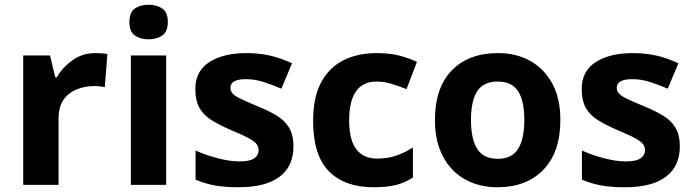

<svg xmlns="http://www.w3.org/2000/svg" viewBox="-20 -780 2926 810"><path d="M383 -556Q394 -556 409 -555Q424 -554 433 -552L422 -412Q415 -414 401.5 -415.5Q388 -417 378 -417Q340 -417 305 -403.5Q270 -390 248.5 -360Q227 -330 227 -278V0H78V-546H191L213 -454H220Q244 -496 286 -526Q328 -556 383 -556Z M607 -760Q640 -760 664 -744.5Q688 -729 688 -687Q688 -646 664 -630Q640 -614 607 -614Q573 -614 549.5 -630Q526 -646 526 -687Q526 -729 549.5 -744.5Q573 -760 607 -760ZM681 -546V0H532V-546Z M1218 -162Q1218 -79 1159.5 -34.5Q1101 10 985 10Q928 10 887 2.5Q846 -5 805 -22V-145Q849 -125 900 -112Q951 -99 990 -99Q1034 -99 1052.5 -112Q1071 -125 1071 -146Q1071 -160 1063.5 -171Q1056 -182 1031 -196Q1006 -210 953 -232Q902 -254 869 -275.5Q836 -297 820 -327.5Q804 -358 804 -404Q804 -480 863 -518Q922 -556 1020 -556Q1071 -556 1117 -546Q1163 -536 1212 -513L1167 -406Q1127 -423 1091 -434.5Q1055 -446 1018 -446Q952 -446 952 -410Q952 -397 960.5 -386.5Q969 -376 993.5 -364Q1018 -352 1066 -332Q1113 -313 1147 -292.5Q1181 -272 1199.5 -241.5Q1218 -211 1218 -162Z M1556 10Q1434 10 1367.5 -57.5Q1301 -125 1301 -270Q1301 -370 1335 -433Q1369 -496 1429.5 -526Q1490 -556 1569 -556Q1625 -556 1666.5 -545Q1708 -534 1739 -519L1695 -404Q1660 -418 1629.5 -427Q1599 -436 1569 -436Q1453 -436 1453 -271Q1453 -189 1483.5 -150Q1514 -111 1569 -111Q1616 -111 1652 -123.5Q1688 -136 1722 -158V-31Q1688 -9 1650.5 0.5Q1613 10 1556 10Z M2344 -274Q2344 -138 2272.5 -64Q2201 10 2078 10Q2002 10 1942.5 -23Q1883 -56 1849 -119.5Q1815 -183 1815 -274Q1815 -410 1886 -483Q1957 -556 2081 -556Q2158 -556 2217 -523Q2276 -490 2310 -427.5Q2344 -365 2344 -274ZM1967 -274Q1967 -193 1993.5 -151.5Q2020 -110 2080 -110Q2139 -110 2165.5 -151.5Q2192 -193 2192 -274Q2192 -355 2165.5 -395.5Q2139 -436 2079 -436Q2020 -436 1993.5 -395.5Q1967 -355 1967 -274Z M2848 -162Q2848 -79 2789.5 -34.5Q2731 10 2615 10Q2558 10 2517 2.5Q2476 -5 2435 -22V-145Q2479 -125 2530 -112Q2581 -99 2620 -99Q2664 -99 2682.5 -112Q2701 -125 2701 -146Q2701 -160 2693.5 -171Q2686 -182 2661 -196Q2636 -210 2583 -232Q2532 -254 2499 -275.5Q2466 -297 2450 -327.5Q2434 -358 2434 -404Q2434 -480 2493 -518Q2552 -556 2650 -556Q2701 -556 2747 -546Q2793 -536 2842 -513L2797 -406Q2757 -423 2721 -434.5Q2685 -446 2648 -446Q2582 -446 2582 -410Q2582 -397 2590.5 -386.5Q2599 -376 2623.5 -364Q2648 -352 2696 -332Q2743 -313 2777 -292.5Q2811 -272 2829.5 -241.5Q2848 -211 2848 -162Z"/></svg>

Font: Noto IKEA Latin
Style: Bold
Weight: 700
Designer: Monotype Design Team
Foundry: Monotype Imaging Inc.
Version: Version 1.0